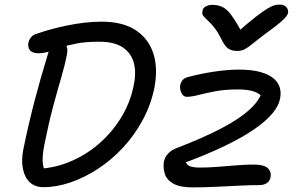

<svg xmlns="http://www.w3.org/2000/svg" viewBox="-20 -803 1300 833"><path d="M168 9Q132 9 109.5 -12Q87 -33 79.5 -70Q72 -107 81 -154Q103 -262 129.5 -363.5Q156 -465 188 -569Q196 -598 208.5 -610.5Q221 -623 242 -623Q258 -623 266.5 -607.5Q275 -592 271 -570Q262 -522 245.5 -466Q229 -410 210 -339Q191 -268 172 -173Q164 -131 165 -103.5Q166 -76 179 -54L125 -70Q204 -70 276 -98.5Q348 -127 406.5 -177Q465 -227 505 -292Q545 -357 560 -432Q572 -488 560.5 -530.5Q549 -573 512.5 -597.5Q476 -622 410 -622Q353 -622 313.5 -614.5Q274 -607 245 -597Q216 -587 193 -579.5Q170 -572 147 -572Q130 -572 119.5 -577.5Q109 -583 105 -593.5Q101 -604 103 -616Q105 -629 114.5 -641Q124 -653 141 -657Q169 -667 202 -676Q235 -685 271.5 -692.5Q308 -700 346 -704.5Q384 -709 421 -709Q512 -709 568 -672.5Q624 -636 645 -572Q666 -508 650 -423Q635 -349 599.5 -283Q564 -217 514.5 -163.5Q465 -110 406.5 -71.5Q348 -33 287 -12Q226 9 168 9ZM816 10Q760 10 731.5 -6.5Q703 -23 695 -49Q687 -75 691 -102Q696 -123 710.5 -138Q725 -153 750 -162Q862 -205 942 -247Q1022 -289 1066.5 -331Q1111 -373 1118 -413L1130 -365Q1120 -384 1105 -394.5Q1090 -405 1067 -410Q1044 -415 1011 -415Q956 -415 914 -407Q872 -399 841.5 -391Q811 -383 790 -383Q781 -383 774 -390Q767 -397 763.5 -409Q760 -421 762 -434Q766 -449 774 -457.5Q782 -466 800 -470Q849 -483 908 -492Q967 -501 1016 -501Q1074 -501 1111.5 -490Q1149 -479 1169 -461Q1189 -443 1194.5 -420.5Q1200 -398 1195 -375Q1190 -346 1164 -313.5Q1138 -281 1087 -245Q1036 -209 955.5 -170Q875 -131 760 -89L783 -111Q787 -89 802 -82.5Q817 -76 847 -76Q882 -76 922 -79Q962 -82 1002.5 -85.5Q1043 -89 1082 -89Q1124 -89 1141 -74Q1158 -59 1154 -36Q1152 -20 1139.5 -10Q1127 0 1105 0Q1067 0 1017 2.5Q967 5 914.5 7.5Q862 10 816 10ZM1193 -783Q1206 -783 1214.5 -778Q1223 -773 1227 -765Q1231 -757 1230 -747Q1228 -740 1221.5 -731Q1215 -722 1195 -705Q1175 -688 1131 -656Q1095 -629 1075.5 -613Q1056 -597 1042 -589.5Q1028 -582 1009 -582Q985 -582 970 -592.5Q955 -603 941 -632Q924 -666 908.5 -685Q893 -704 880.5 -715Q868 -726 861.5 -735Q855 -744 859 -757Q860 -768 872.5 -775Q885 -782 901 -782Q925 -782 944.5 -773Q964 -764 984 -737Q1004 -710 1032 -658H1004Q1056 -704 1089 -729.5Q1122 -755 1141.5 -766.5Q1161 -778 1172 -780.5Q1183 -783 1193 -783Z"/></svg>

Font: Shantell Sans
Style: Italic
Weight: 400
Italic angle: -11°
Designer: Stephen Nixon, Anya Danilova, Shantell Martin
Foundry: Arrow Type
Version: Version 1.011;[c5ecc13dd]